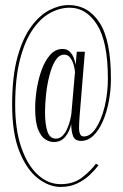

<svg xmlns="http://www.w3.org/2000/svg" viewBox="-20 -728 486 759"><path d="M219.5 11Q174.5 11 130.5 -22.5Q86.5 -56 57.2 -127.8Q28 -199.5 28 -314.5Q28 -425.5 48.8 -501.2Q69.5 -577 103 -622.5Q136.5 -668 175.5 -688Q214.5 -708 251.5 -708Q327.5 -708 373 -639.2Q418.5 -570.5 418.5 -416.5Q418.5 -371.5 410.2 -327.8Q402 -284 386.5 -248.5Q371 -213 349.2 -192Q327.5 -171 300.5 -171Q275.5 -171 268.5 -191Q261.5 -211 261.5 -238Q255 -207.5 237.8 -187Q220.5 -166.5 192 -166.5Q177.5 -166.5 160.5 -176.2Q143.5 -186 131.2 -214.8Q119 -243.5 119 -300Q119 -336 125.5 -376.8Q132 -417.5 145.2 -453.2Q158.5 -489 179 -511.8Q199.5 -534.5 227 -534.5Q246 -534.5 257 -522.5Q268 -510.5 273 -495.2Q278 -480 279 -471.5L283.5 -523.5H315.5L294.5 -266.5Q293.5 -253 293 -242Q292.5 -231 292.5 -222.5Q292.5 -188.5 311 -188.5Q337.5 -188.5 359.2 -221.5Q381 -254.5 393.8 -307Q406.5 -359.5 406.5 -417.5Q406.5 -562 364 -629.8Q321.5 -697.5 256 -697.5Q216.5 -697.5 178.2 -676.8Q140 -656 108.8 -610.5Q77.5 -565 58.8 -491.8Q40 -418.5 40 -313.5Q40 -215 64.2 -145Q88.5 -75 129.2 -37.5Q170 0 219.5 0Q269.5 0 303 -25.2Q336.5 -50.5 359.5 -81L369.5 -74.5Q355 -55.5 334 -35.8Q313 -16 284.5 -2.5Q256 11 219.5 11ZM200.5 -180Q216.5 -180 227.8 -191.8Q239 -203.5 246.2 -220.5Q253.5 -237.5 257.2 -253.2Q261 -269 262 -277L276.5 -443.5Q275.5 -457 270.8 -473Q266 -489 257 -500.5Q248 -512 234 -512Q213.5 -512 199.2 -489.2Q185 -466.5 175.8 -431Q166.5 -395.5 162.2 -356Q158 -316.5 158 -283.5Q158 -236.5 167.5 -208.2Q177 -180 200.5 -180Z"/></svg>

Font: Imbue 100pt ExtraLight
Style: Regular
Weight: 200
Designer: Tyler Finck
Foundry: Etcetera Type Company
Version: Version 1.102; ttfautohint (v1.8.3)